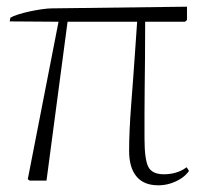

<svg xmlns="http://www.w3.org/2000/svg" viewBox="-20 -540 617 574"><path d="M453 14Q410 14 388 -12.5Q366 -39 366 -89Q366 -117 367.5 -151.5Q369 -186 372 -224.5Q375 -263 378 -304Q381 -345 384 -388.5Q387 -432 390 -475H182L119 0H69L63 -4L155 -475L9 -476L11 -487Q19 -492 35 -497Q51 -502 69.5 -506Q88 -510 106 -512.5Q124 -515 136 -515L539 -520V-480L533 -475H414Q414 -415 413.5 -365.5Q413 -316 412.5 -274.5Q412 -233 412 -197Q412 -161 412 -127Q412 -63 423.5 -41Q435 -19 470 -19Q489 -19 506 -24Q523 -29 538 -40L545 -29Q536 -16 521.5 -6.5Q507 3 489.5 8.5Q472 14 453 14Z"/></svg>

Font: Literata 60pt ExtraLight
Style: Regular
Weight: 250
Designer: Latin by Veronika Burian and Jose Scaglione. Greek by Irene Vlachou. Cyrillic by Vera Evstafieva.
Foundry: TypeTogether
Version: Version 3.103;gftools[0.9.29]